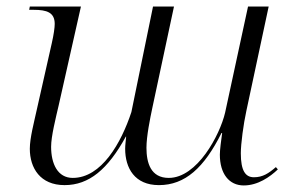

<svg xmlns="http://www.w3.org/2000/svg" viewBox="-20 -556 889 586"><path d="M724 10C767 10 804 -16 828 -39L822 -46C800 -27 782 -15 755 -15C729 -15 715 -35 715 -88C715 -117 723 -177 732 -218L800 -536H737L667 -212C651 -144 582 -13 495 -13C440 -13 427 -59 427 -105C427 -140 438 -194 445 -227L511 -536H447L381 -214C350 -120 290 -13 202 -13C156 -13 136 -56 136 -108C136 -140 150 -195 159 -234L227 -536H71L69 -526H83C123 -526 147 -518 147 -483C147 -472 144 -450 138 -424L92 -220C84 -183 71 -135 71 -102C71 -43 103 9 177 9C252 9 309 -39 364 -139H365C364 -127 362 -113 362 -102C362 -43 391 9 465 9C545 9 603 -44 656 -150H658C655 -128 651 -99 651 -84C651 -26 679 10 724 10Z"/></svg>

Font: Noto Serif Display Light
Style: Italic
Weight: 300
Italic angle: -12°
Designer: Monotype Design Team
Foundry: Monotype Imaging Inc.
Version: Version 2.009